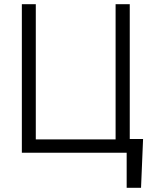

<svg xmlns="http://www.w3.org/2000/svg" viewBox="-20 -727 739 914"><path d="M651.4 167H583V0H84V-707H150.4V-63.5H530.3V-707H597.7V-65.4H661.1Z"/></svg>

Font: Pretendard GOV Light
Style: Regular
Weight: 300
Designer: Base glyphs from Inter by Rasmus Andersson; Hangeul glyphs from Noto Sans CJK(Source Han Sans) by Jang Soo-young and Kan
Foundry: Kil Hyung-jin
Version: Version 1.309